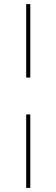

<svg xmlns="http://www.w3.org/2000/svg" viewBox="-20 -780 276 938"><path d="M128 -401V-760H108V-401ZM128 138V-221H108V138Z"/></svg>

Font: IBM Plex Arabic Thin
Style: Regular
Weight: 100
Designer: Mike Abbink, Paul van der Laan, Pieter van Rosmalen, Wael Morcos, Khajak Apelian
Foundry: Bold Monday
Version: Version 1.0